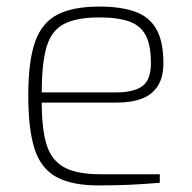

<svg xmlns="http://www.w3.org/2000/svg" viewBox="-20 -558 583 584"><path d="M279 6Q198 6 151 -20Q104 -46 85 -105.5Q66 -165 66 -268Q66 -373 87 -431.5Q108 -490 155.5 -514Q203 -538 282 -538Q348 -538 391 -522.5Q434 -507 455.5 -469.5Q477 -432 477 -366Q477 -323 460 -296.5Q443 -270 411.5 -258Q380 -246 336 -246H107Q107 -166 121.5 -118.5Q136 -71 174.5 -49.5Q213 -28 286 -28H466V-2Q417 2 374.5 4Q332 6 279 6ZM107 -277H334Q387 -277 413 -296Q439 -315 439 -366Q439 -420 423.5 -450Q408 -480 373.5 -492.5Q339 -505 282 -505Q214 -505 175.5 -485.5Q137 -466 122 -416.5Q107 -367 107 -277Z"/></svg>

Font: Exo Thin ExtraLight
Style: Regular
Weight: 250
Version: Version 2.000